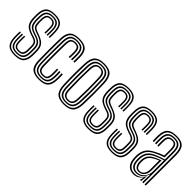

<svg xmlns="http://www.w3.org/2000/svg" viewBox="75 -1321 2042 2042"><g transform="rotate(45 1096.0 -300.0)"><path d="M173.2 -49.8Q137.2 -49.8 120.1 -68.1Q103 -86.5 101.5 -131Q101 -148 100.9 -169.4Q100.8 -190.8 102 -212.8H118Q117 -194 117 -172.5Q117 -151 117.5 -132Q118.5 -95.8 131.6 -80Q144.8 -64.2 173.2 -64.2Q205.2 -64.2 218 -79.6Q230.8 -95 232 -126.5Q232.8 -142.5 232.6 -155.9Q232.5 -169.2 232.5 -185.8Q232.5 -221 220.9 -236.2Q209.2 -251.5 187 -259L144.2 -273.2Q110.8 -284.5 86.6 -300.5Q62.5 -316.5 49.4 -344.6Q36.2 -372.8 35.2 -420.2Q34.8 -436.5 35 -448.5Q35.2 -460.5 35.2 -470Q36 -542.8 68.5 -575.1Q101 -607.5 176.8 -607.5Q246.5 -607.5 278 -576.5Q309.5 -545.5 312 -473.8Q312.8 -455.8 312.6 -432.9Q312.5 -410 311.5 -388.8H295.5Q296.5 -408.2 296.6 -431.1Q296.8 -454 296 -472.8Q293.8 -537.2 266 -565.2Q238.2 -593.2 176.8 -593.2Q110 -593.2 81.5 -564.2Q53 -535.2 52.2 -470Q52 -456.5 51.9 -446Q51.8 -435.5 52.2 -420.2Q54.5 -357.5 77.1 -330.9Q99.8 -304.2 149.2 -287.5L191.2 -273.5Q224.2 -262 236.8 -242.1Q249.2 -222.2 249.2 -185.8Q249.2 -171.5 249.4 -157.4Q249.5 -143.2 249 -126.2Q247.8 -86.8 230.8 -68.2Q213.8 -49.8 173.2 -49.8ZM173.2 -21Q118.5 -21 95 -46.9Q71.5 -72.8 69.5 -129.5Q69 -148.5 68.8 -169.1Q68.5 -189.8 70 -212.8H86Q84.8 -189.5 84.9 -167.8Q85 -146 85.5 -130Q87.2 -79.5 107.6 -57.5Q128 -35.5 173.2 -35.5Q223.8 -35.5 244.1 -57.6Q264.5 -79.8 265.8 -126.2Q266.5 -142.8 266.4 -156Q266.2 -169.2 266.2 -185.8Q266.2 -231 249.1 -253.1Q232 -275.2 195.5 -287.5L154.5 -301.8Q109 -317.2 90.2 -340.9Q71.5 -364.5 69.2 -420.5Q68.5 -435.5 68.8 -446.2Q69 -457 69.2 -469.8Q70 -527.2 94.4 -553.1Q118.8 -579 176.8 -579Q230.2 -579 254.1 -554.2Q278 -529.5 280 -472.2Q280.5 -455.2 280.6 -435Q280.8 -414.8 279.5 -388.8H263.5Q264.8 -415.5 264.6 -435.5Q264.5 -455.5 264 -472.2Q262.2 -523 241.1 -543.8Q220 -564.5 176.8 -564.5Q128.2 -564.5 107.5 -542.1Q86.8 -519.8 86.2 -469.8Q86 -456.2 85.8 -445.9Q85.5 -435.5 86.2 -420.5Q87.8 -385.8 95.4 -366.2Q103 -346.8 118.5 -335.8Q134 -324.8 159.2 -316L199.8 -301.8Q242.5 -287 262.9 -261.9Q283.2 -236.8 283.2 -185.8Q283.2 -169.2 283.2 -155.6Q283.2 -142 282.8 -126Q281.2 -71.5 256.8 -46.2Q232.2 -21 173.2 -21ZM173.2 7.5Q103.5 7.5 71.8 -23.8Q40 -55 37.5 -128Q36.8 -148.5 36.6 -170.8Q36.5 -193 38 -212.8H54Q52.8 -194.2 52.8 -171.1Q52.8 -148 53.5 -128.8Q55.8 -63.5 83.6 -35.1Q111.5 -6.8 173.2 -6.8Q240.8 -6.8 269.5 -35Q298.2 -63.2 299.8 -126Q300.2 -142 300.2 -155.6Q300.2 -169.2 300.2 -185.8Q300.2 -242.8 275.9 -271Q251.5 -299.2 204 -316.2L164.2 -330.2Q129.5 -342.8 117.4 -359.8Q105.2 -376.8 103 -420.5Q101.8 -442.5 103 -469.8Q105.2 -512.8 121.6 -531.5Q138 -550.2 176.8 -550.2Q212 -550.2 229.4 -532.5Q246.8 -514.8 248 -470.5Q248.5 -457.5 248.5 -435.8Q248.5 -414 247.5 -388.8H231.5Q232.5 -413 232.5 -433.5Q232.5 -454 232 -469.8Q231 -505.8 217.9 -520.8Q204.8 -535.8 176.8 -535.8Q147 -535.8 134.2 -520.4Q121.5 -505 120 -469.8Q119.5 -456.2 119.4 -445.6Q119.2 -435 120 -420.5Q122 -380 133 -366.9Q144 -353.8 169.2 -344.5L208.2 -330.2Q240.5 -318.5 265.1 -302.2Q289.8 -286 303.4 -258.4Q317 -230.8 317 -185.8Q317 -169 317.1 -155.5Q317.2 -142 316.8 -125.8Q315 -56.8 283 -24.6Q251 7.5 173.2 7.5Z M542 7.5Q468.2 7.5 433.1 -23Q398 -53.5 395 -127.8Q394 -160.2 393.4 -204.4Q392.8 -248.5 392.8 -296.8Q392.8 -345 393.4 -390.4Q394 -435.8 395.2 -470.5Q398.8 -544 432.8 -575.8Q466.8 -607.5 541 -607.5Q614.2 -607.5 648.5 -577.1Q682.8 -546.8 685 -473.8Q685.2 -456 685.1 -432.9Q685 -409.8 684 -388.8H666.5Q668.5 -430.8 667.5 -473Q665.5 -537.5 636.2 -565.4Q607 -593.2 541 -593.2Q474.8 -593.2 445.2 -564.4Q415.8 -535.5 412.8 -469.5Q411.5 -434 410.9 -388.9Q410.2 -343.8 410.2 -296.2Q410.2 -248.8 410.9 -205.2Q411.5 -161.8 412.5 -129.2Q415 -64 445.5 -35.4Q476 -6.8 542 -6.8Q607 -6.8 635.9 -34.8Q664.8 -62.8 667.5 -128.5Q668.2 -147 668.1 -166.1Q668 -185.2 666.5 -212.8H684Q685.2 -190 685.5 -170.5Q685.8 -151 685 -128Q682 -55.5 649.1 -24Q616.2 7.5 542 7.5ZM542 -21Q484.8 -21 458.4 -47.1Q432 -73.2 430 -130Q428.8 -164 428.2 -208.6Q427.8 -253.2 427.8 -301Q427.8 -348.8 428.2 -392.6Q428.8 -436.5 430 -468.5Q432.8 -530.2 459.4 -554.6Q486 -579 541 -579Q597 -579 622.6 -554.9Q648.2 -530.8 650 -472.5Q650.5 -455.2 650.4 -433.8Q650.2 -412.2 649 -388.8H631.5Q632.8 -413 632.9 -434.8Q633 -456.5 632.5 -472Q631.2 -524.2 609.1 -544.4Q587 -564.5 541 -564.5Q495.5 -564.5 472.6 -543.8Q449.8 -523 447.2 -467.2Q446.5 -442.5 445.8 -401.8Q445 -361 444.6 -313.1Q444.2 -265.2 444.6 -218.2Q445 -171.2 446.2 -133.8Q448.8 -78.5 471.4 -57Q494 -35.5 542 -35.5Q587.8 -35.5 609.1 -56.1Q630.5 -76.8 632.5 -129.2Q633.2 -146.5 633.1 -165.4Q633 -184.2 631.5 -212.8H649Q650.5 -182.8 650.6 -164.6Q650.8 -146.5 650 -129Q647.2 -70.5 622.9 -45.8Q598.5 -21 542 -21ZM542 -49.8Q502.5 -49.8 484.2 -68.2Q466 -86.8 464.5 -134.2Q463.5 -167 463 -210Q462.5 -253 462.6 -299.2Q462.8 -345.5 463.2 -389Q463.8 -432.5 464.8 -466.2Q466.8 -514.8 485.1 -532.5Q503.5 -550.2 541 -550.2Q580 -550.2 597.1 -532.4Q614.2 -514.5 615.2 -470.5Q615.5 -455.5 615.4 -435.4Q615.2 -415.2 614 -388.8H596.8Q597.8 -414.8 597.9 -435.1Q598 -455.5 597.8 -470Q597 -505.8 584.6 -520.8Q572.2 -535.8 541 -535.8Q510.5 -535.8 497.1 -520.5Q483.8 -505.2 482.2 -465.5Q481 -424.2 480.4 -365.2Q479.8 -306.2 480.2 -244.6Q480.8 -183 482.2 -134.2Q483.8 -95.8 497 -80Q510.2 -64.2 542 -64.2Q572.8 -64.2 584.6 -79.5Q596.5 -94.8 597.8 -131.5Q598.2 -149 598.2 -166.1Q598.2 -183.2 596.8 -212.8H614Q615.5 -185.5 615.6 -165.8Q615.8 -146 615.2 -131.2Q613.5 -86.2 597 -68Q580.5 -49.8 542 -49.8Z M915.5 7.5Q839.2 7.5 804.6 -26.9Q770 -61.2 766.8 -139.5Q763.2 -226.8 763.2 -303.5Q763.2 -380.2 766.8 -461.2Q770.2 -540.8 805.8 -574.1Q841.2 -607.5 915.5 -607.5Q992.2 -607.5 1026.4 -572.9Q1060.5 -538.2 1063.8 -460.2Q1067.2 -372.8 1067.2 -296Q1067.2 -219.2 1064 -139Q1060.2 -59 1024.8 -25.8Q989.2 7.5 915.5 7.5ZM915.5 -6.8Q979.8 -6.8 1011.5 -36.6Q1043.2 -66.5 1046.5 -139.5Q1049.8 -219.5 1049.9 -294.5Q1050 -369.5 1046.5 -459.5Q1043.5 -528.8 1013.9 -561Q984.2 -593.2 915.5 -593.2Q848.5 -593.2 817.9 -562.1Q787.2 -531 784 -458.5Q781 -386.8 780.8 -308.9Q780.5 -231 784.2 -139.2Q787.2 -65 820 -35.9Q852.8 -6.8 915.5 -6.8ZM915.5 -21Q858.5 -21 831.4 -48.6Q804.2 -76.2 801.5 -142.2Q798.5 -217.5 798.4 -298.6Q798.2 -379.8 801.2 -457.8Q804.2 -523.2 831.1 -551.1Q858 -579 915.5 -579Q970.2 -579 998.2 -552.6Q1026.2 -526.2 1029 -460.2Q1032.2 -375 1032.4 -297.9Q1032.5 -220.8 1029.2 -142.5Q1026.2 -76.2 999.2 -48.6Q972.2 -21 915.5 -21ZM915.5 -35.5Q963.2 -35.5 986.2 -59.8Q1009.2 -84 1011.8 -143Q1014.5 -210.2 1014.8 -289.9Q1015 -369.5 1011.8 -457Q1009.5 -516.8 986 -540.6Q962.5 -564.5 915.5 -564.5Q867.5 -564.5 844.5 -540.2Q821.5 -516 818.8 -457.2Q816.2 -389.8 815.9 -310.2Q815.5 -230.8 818.8 -142.5Q821.2 -82.5 845.1 -59Q869 -35.5 915.5 -35.5ZM915.5 -49.8Q877.8 -49.8 858 -70.4Q838.2 -91 836.2 -143.2Q830.2 -301 836.2 -456.2Q838.5 -506.8 857.1 -528.5Q875.8 -550.2 915.5 -550.2Q952.8 -550.2 972.5 -529.9Q992.2 -509.5 994.2 -456.8Q1000.2 -293.2 994.2 -143.8Q992.2 -92.5 973.2 -71.1Q954.2 -49.8 915.5 -49.8ZM915.5 -64.2Q946.8 -64.2 961 -83.2Q975.2 -102.2 977 -144.8Q979.5 -214.8 979.9 -291.1Q980.2 -367.5 976.8 -456Q975.2 -499.8 960.2 -517.8Q945.2 -535.8 915.5 -535.8Q883.8 -535.8 869.6 -516.6Q855.5 -497.5 853.8 -455.5Q850.5 -378 850.6 -304.5Q850.8 -231 853.8 -143.8Q855.5 -99.5 870.8 -81.9Q886 -64.2 915.5 -64.2Z M1282.2 -49.8Q1246.2 -49.8 1229.1 -68.1Q1212 -86.5 1210.5 -131Q1210 -148 1209.9 -169.4Q1209.8 -190.8 1211 -212.8H1227Q1226 -194 1226 -172.5Q1226 -151 1226.5 -132Q1227.5 -95.8 1240.6 -80Q1253.8 -64.2 1282.2 -64.2Q1314.2 -64.2 1327 -79.6Q1339.8 -95 1341 -126.5Q1341.8 -142.5 1341.6 -155.9Q1341.5 -169.2 1341.5 -185.8Q1341.5 -221 1329.9 -236.2Q1318.2 -251.5 1296 -259L1253.2 -273.2Q1219.8 -284.5 1195.6 -300.5Q1171.5 -316.5 1158.4 -344.6Q1145.2 -372.8 1144.2 -420.2Q1143.8 -436.5 1144 -448.5Q1144.2 -460.5 1144.2 -470Q1145 -542.8 1177.5 -575.1Q1210 -607.5 1285.8 -607.5Q1355.5 -607.5 1387 -576.5Q1418.5 -545.5 1421 -473.8Q1421.8 -455.8 1421.6 -432.9Q1421.5 -410 1420.5 -388.8H1404.5Q1405.5 -408.2 1405.6 -431.1Q1405.8 -454 1405 -472.8Q1402.8 -537.2 1375 -565.2Q1347.2 -593.2 1285.8 -593.2Q1219 -593.2 1190.5 -564.2Q1162 -535.2 1161.2 -470Q1161 -456.5 1160.9 -446Q1160.8 -435.5 1161.2 -420.2Q1163.5 -357.5 1186.1 -330.9Q1208.8 -304.2 1258.2 -287.5L1300.2 -273.5Q1333.2 -262 1345.8 -242.1Q1358.2 -222.2 1358.2 -185.8Q1358.2 -171.5 1358.4 -157.4Q1358.5 -143.2 1358 -126.2Q1356.8 -86.8 1339.8 -68.2Q1322.8 -49.8 1282.2 -49.8ZM1282.2 -21Q1227.5 -21 1204 -46.9Q1180.5 -72.8 1178.5 -129.5Q1178 -148.5 1177.8 -169.1Q1177.5 -189.8 1179 -212.8H1195Q1193.8 -189.5 1193.9 -167.8Q1194 -146 1194.5 -130Q1196.2 -79.5 1216.6 -57.5Q1237 -35.5 1282.2 -35.5Q1332.8 -35.5 1353.1 -57.6Q1373.5 -79.8 1374.8 -126.2Q1375.5 -142.8 1375.4 -156Q1375.2 -169.2 1375.2 -185.8Q1375.2 -231 1358.1 -253.1Q1341 -275.2 1304.5 -287.5L1263.5 -301.8Q1218 -317.2 1199.2 -340.9Q1180.5 -364.5 1178.2 -420.5Q1177.5 -435.5 1177.8 -446.2Q1178 -457 1178.2 -469.8Q1179 -527.2 1203.4 -553.1Q1227.8 -579 1285.8 -579Q1339.2 -579 1363.1 -554.2Q1387 -529.5 1389 -472.2Q1389.5 -455.2 1389.6 -435Q1389.8 -414.8 1388.5 -388.8H1372.5Q1373.8 -415.5 1373.6 -435.5Q1373.5 -455.5 1373 -472.2Q1371.2 -523 1350.1 -543.8Q1329 -564.5 1285.8 -564.5Q1237.2 -564.5 1216.5 -542.1Q1195.8 -519.8 1195.2 -469.8Q1195 -456.2 1194.8 -445.9Q1194.5 -435.5 1195.2 -420.5Q1196.8 -385.8 1204.4 -366.2Q1212 -346.8 1227.5 -335.8Q1243 -324.8 1268.2 -316L1308.8 -301.8Q1351.5 -287 1371.9 -261.9Q1392.2 -236.8 1392.2 -185.8Q1392.2 -169.2 1392.2 -155.6Q1392.2 -142 1391.8 -126Q1390.2 -71.5 1365.8 -46.2Q1341.2 -21 1282.2 -21ZM1282.2 7.5Q1212.5 7.5 1180.8 -23.8Q1149 -55 1146.5 -128Q1145.8 -148.5 1145.6 -170.8Q1145.5 -193 1147 -212.8H1163Q1161.8 -194.2 1161.8 -171.1Q1161.8 -148 1162.5 -128.8Q1164.8 -63.5 1192.6 -35.1Q1220.5 -6.8 1282.2 -6.8Q1349.8 -6.8 1378.5 -35Q1407.2 -63.2 1408.8 -126Q1409.2 -142 1409.2 -155.6Q1409.2 -169.2 1409.2 -185.8Q1409.2 -242.8 1384.9 -271Q1360.5 -299.2 1313 -316.2L1273.2 -330.2Q1238.5 -342.8 1226.4 -359.8Q1214.2 -376.8 1212 -420.5Q1210.8 -442.5 1212 -469.8Q1214.2 -512.8 1230.6 -531.5Q1247 -550.2 1285.8 -550.2Q1321 -550.2 1338.4 -532.5Q1355.8 -514.8 1357 -470.5Q1357.5 -457.5 1357.5 -435.8Q1357.5 -414 1356.5 -388.8H1340.5Q1341.5 -413 1341.5 -433.5Q1341.5 -454 1341 -469.8Q1340 -505.8 1326.9 -520.8Q1313.8 -535.8 1285.8 -535.8Q1256 -535.8 1243.2 -520.4Q1230.5 -505 1229 -469.8Q1228.5 -456.2 1228.4 -445.6Q1228.2 -435 1229 -420.5Q1231 -380 1242 -366.9Q1253 -353.8 1278.2 -344.5L1317.2 -330.2Q1349.5 -318.5 1374.1 -302.2Q1398.8 -286 1412.4 -258.4Q1426 -230.8 1426 -185.8Q1426 -169 1426.1 -155.5Q1426.2 -142 1425.8 -125.8Q1424 -56.8 1392 -24.6Q1360 7.5 1282.2 7.5Z M1633.2 -49.8Q1597.2 -49.8 1580.1 -68.1Q1563 -86.5 1561.5 -131Q1561 -148 1560.9 -169.4Q1560.8 -190.8 1562 -212.8H1578Q1577 -194 1577 -172.5Q1577 -151 1577.5 -132Q1578.5 -95.8 1591.6 -80Q1604.8 -64.2 1633.2 -64.2Q1665.2 -64.2 1678 -79.6Q1690.8 -95 1692 -126.5Q1692.8 -142.5 1692.6 -155.9Q1692.5 -169.2 1692.5 -185.8Q1692.5 -221 1680.9 -236.2Q1669.2 -251.5 1647 -259L1604.2 -273.2Q1570.8 -284.5 1546.6 -300.5Q1522.5 -316.5 1509.4 -344.6Q1496.2 -372.8 1495.2 -420.2Q1494.8 -436.5 1495 -448.5Q1495.2 -460.5 1495.2 -470Q1496 -542.8 1528.5 -575.1Q1561 -607.5 1636.8 -607.5Q1706.5 -607.5 1738 -576.5Q1769.5 -545.5 1772 -473.8Q1772.8 -455.8 1772.6 -432.9Q1772.5 -410 1771.5 -388.8H1755.5Q1756.5 -408.2 1756.6 -431.1Q1756.8 -454 1756 -472.8Q1753.8 -537.2 1726 -565.2Q1698.2 -593.2 1636.8 -593.2Q1570 -593.2 1541.5 -564.2Q1513 -535.2 1512.2 -470Q1512 -456.5 1511.9 -446Q1511.8 -435.5 1512.2 -420.2Q1514.5 -357.5 1537.1 -330.9Q1559.8 -304.2 1609.2 -287.5L1651.2 -273.5Q1684.2 -262 1696.8 -242.1Q1709.2 -222.2 1709.2 -185.8Q1709.2 -171.5 1709.4 -157.4Q1709.5 -143.2 1709 -126.2Q1707.8 -86.8 1690.8 -68.2Q1673.8 -49.8 1633.2 -49.8ZM1633.2 -21Q1578.5 -21 1555 -46.9Q1531.5 -72.8 1529.5 -129.5Q1529 -148.5 1528.8 -169.1Q1528.5 -189.8 1530 -212.8H1546Q1544.8 -189.5 1544.9 -167.8Q1545 -146 1545.5 -130Q1547.2 -79.5 1567.6 -57.5Q1588 -35.5 1633.2 -35.5Q1683.8 -35.5 1704.1 -57.6Q1724.5 -79.8 1725.8 -126.2Q1726.5 -142.8 1726.4 -156Q1726.2 -169.2 1726.2 -185.8Q1726.2 -231 1709.1 -253.1Q1692 -275.2 1655.5 -287.5L1614.5 -301.8Q1569 -317.2 1550.2 -340.9Q1531.5 -364.5 1529.2 -420.5Q1528.5 -435.5 1528.8 -446.2Q1529 -457 1529.2 -469.8Q1530 -527.2 1554.4 -553.1Q1578.8 -579 1636.8 -579Q1690.2 -579 1714.1 -554.2Q1738 -529.5 1740 -472.2Q1740.5 -455.2 1740.6 -435Q1740.8 -414.8 1739.5 -388.8H1723.5Q1724.8 -415.5 1724.6 -435.5Q1724.5 -455.5 1724 -472.2Q1722.2 -523 1701.1 -543.8Q1680 -564.5 1636.8 -564.5Q1588.2 -564.5 1567.5 -542.1Q1546.8 -519.8 1546.2 -469.8Q1546 -456.2 1545.8 -445.9Q1545.5 -435.5 1546.2 -420.5Q1547.8 -385.8 1555.4 -366.2Q1563 -346.8 1578.5 -335.8Q1594 -324.8 1619.2 -316L1659.8 -301.8Q1702.5 -287 1722.9 -261.9Q1743.2 -236.8 1743.2 -185.8Q1743.2 -169.2 1743.2 -155.6Q1743.2 -142 1742.8 -126Q1741.2 -71.5 1716.8 -46.2Q1692.2 -21 1633.2 -21ZM1633.2 7.5Q1563.5 7.5 1531.8 -23.8Q1500 -55 1497.5 -128Q1496.8 -148.5 1496.6 -170.8Q1496.5 -193 1498 -212.8H1514Q1512.8 -194.2 1512.8 -171.1Q1512.8 -148 1513.5 -128.8Q1515.8 -63.5 1543.6 -35.1Q1571.5 -6.8 1633.2 -6.8Q1700.8 -6.8 1729.5 -35Q1758.2 -63.2 1759.8 -126Q1760.2 -142 1760.2 -155.6Q1760.2 -169.2 1760.2 -185.8Q1760.2 -242.8 1735.9 -271Q1711.5 -299.2 1664 -316.2L1624.2 -330.2Q1589.5 -342.8 1577.4 -359.8Q1565.2 -376.8 1563 -420.5Q1561.8 -442.5 1563 -469.8Q1565.2 -512.8 1581.6 -531.5Q1598 -550.2 1636.8 -550.2Q1672 -550.2 1689.4 -532.5Q1706.8 -514.8 1708 -470.5Q1708.5 -457.5 1708.5 -435.8Q1708.5 -414 1707.5 -388.8H1691.5Q1692.5 -413 1692.5 -433.5Q1692.5 -454 1692 -469.8Q1691 -505.8 1677.9 -520.8Q1664.8 -535.8 1636.8 -535.8Q1607 -535.8 1594.2 -520.4Q1581.5 -505 1580 -469.8Q1579.5 -456.2 1579.4 -445.6Q1579.2 -435 1580 -420.5Q1582 -380 1593 -366.9Q1604 -353.8 1629.2 -344.5L1668.2 -330.2Q1700.5 -318.5 1725.1 -302.2Q1749.8 -286 1763.4 -258.4Q1777 -230.8 1777 -185.8Q1777 -169 1777.1 -155.5Q1777.2 -142 1776.8 -125.8Q1775 -56.8 1743 -24.6Q1711 7.5 1633.2 7.5Z M2126.5 0V-457Q2126.5 -530 2098.5 -561.6Q2070.5 -593.2 2006 -593.2Q1939.2 -593.2 1909.2 -565.4Q1879.2 -537.5 1877 -473Q1875.5 -432.5 1877.8 -388.8H1860.5Q1859.2 -411 1859 -431.8Q1858.8 -452.5 1859.5 -473.8Q1862.2 -545.5 1896.4 -576.5Q1930.5 -607.5 2006 -607.5Q2080 -607.5 2112 -572.6Q2144 -537.8 2144 -457V0ZM2091.8 0V-42L2094.5 -113.2H2090.8Q2076.2 -73 2047.2 -46.6Q2018.2 -20.2 1973 -20.5Q1933.8 -20.5 1909.8 -45Q1885.8 -69.5 1882.5 -117Q1881.8 -129 1881.4 -139.6Q1881 -150.2 1881.5 -160.2Q1884.5 -207.8 1905.2 -241.5Q1926 -275.2 1978 -299.8Q2007.2 -313 2037.9 -324.2Q2068.5 -335.5 2091.5 -341.5V-457Q2091.5 -514.8 2071.8 -539.6Q2052 -564.5 2006 -564.5Q1957.5 -564.5 1935.5 -543Q1913.5 -521.5 1911.8 -472Q1910.5 -432.8 1912.5 -388.8H1895.2Q1893 -434.5 1894.5 -472.5Q1896.5 -529.5 1922.4 -554.2Q1948.2 -579 2006 -579Q2061.2 -579 2085.1 -550.8Q2109 -522.5 2109 -457V0ZM1963 8Q1911.5 8 1881.8 -23.8Q1852 -55.5 1847.8 -114.2Q1845.5 -143.5 1846.8 -163.2Q1850.2 -218.5 1876.5 -257.5Q1902.8 -296.5 1965.8 -326.8Q1992 -339.8 2011.4 -348.8Q2030.8 -357.8 2056.8 -366V-457.2Q2056.8 -495.8 2046.2 -515.8Q2035.8 -535.8 2006 -535.8Q1974.5 -535.8 1961.1 -520Q1947.8 -504.2 1946.8 -470Q1946.2 -456.8 1946.2 -435.9Q1946.2 -415 1947.2 -388.8H1929.8Q1928.8 -417 1928.8 -436.4Q1928.8 -455.8 1929.2 -471.5Q1930.8 -514.5 1949.1 -532.4Q1967.5 -550.2 2006 -550.2Q2044.8 -550.2 2059.4 -527.1Q2074 -504 2074 -457.2V-354.2Q2044.8 -345.2 2020.1 -334.9Q1995.5 -324.5 1971.8 -313Q1914 -285.8 1890.8 -249.2Q1867.5 -212.8 1864.2 -161.8Q1863.5 -150.8 1863.9 -139.5Q1864.2 -128.2 1865.2 -115.8Q1869 -62.5 1895.8 -34.4Q1922.5 -6.2 1968.2 -6.2Q2008.8 -6.2 2036 -25.8Q2063.2 -45.2 2079 -75H2082.8L2076 -14.5V0H2058.5L2058.2 -4.2L2068.2 -46.2H2065Q2046.5 -20.2 2022.5 -6.1Q1998.5 8 1963 8ZM1978.8 -34.5Q2013 -34.5 2038.1 -52.9Q2063.2 -71.2 2077.1 -99.1Q2091 -127 2091 -155.2V-327Q2067.2 -320.5 2038.9 -309.8Q2010.5 -299 1984.2 -286.2Q1942.5 -265.2 1921.8 -235.6Q1901 -206 1898.8 -157Q1898.2 -146.8 1898.8 -137.4Q1899.2 -128 1900 -118.5Q1902.8 -77 1923.5 -55.8Q1944.2 -34.5 1978.8 -34.5ZM1982.8 -49.8Q1953.2 -49.8 1937 -69.6Q1920.8 -89.5 1917.2 -119.8Q1915.5 -140.8 1916 -155.8Q1918.2 -199.5 1935.8 -226.4Q1953.2 -253.2 1990.2 -273Q2008 -282.5 2030.1 -292.2Q2052.2 -302 2073.5 -309.2V-153.5Q2073.5 -113.8 2051.1 -81.8Q2028.8 -49.8 1982.8 -49.8ZM1985.2 -63.8Q2021.2 -63.8 2038.6 -90.8Q2056 -117.8 2056 -152.2V-290Q2020.8 -275.5 1996 -259.8Q1963.8 -240.5 1949.2 -217.5Q1934.8 -194.5 1933.8 -155.8Q1933.5 -147.8 1933.6 -139.1Q1933.8 -130.5 1934.8 -121.5Q1937 -98 1949.4 -80.9Q1961.8 -63.8 1985.2 -63.8Z"/></g></svg>

Font: Big Shoulders Inline Display SemiBold
Style: Regular
Weight: 600
Designer: Patric King
Foundry: XO Type Co
Version: Version 1.000